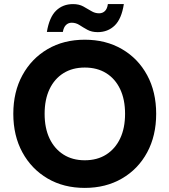

<svg xmlns="http://www.w3.org/2000/svg" viewBox="-20 -906 828 938"><path d="M394 12Q291 12 212.5 -34Q134 -80 89.5 -161.5Q45 -243 45 -350Q45 -457 89.5 -538.5Q134 -620 212.5 -666Q291 -712 394 -712Q497 -712 576 -666Q655 -620 699 -538.5Q743 -457 743 -350Q743 -243 699 -161.5Q655 -80 576 -34Q497 12 394 12ZM394 -123Q455 -123 499 -151Q543 -179 567 -229.5Q591 -280 591 -350Q591 -420 567 -470.5Q543 -521 499 -548.5Q455 -576 394 -576Q334 -576 290 -548.5Q246 -521 222 -470.5Q198 -420 198 -350Q198 -280 222 -229.5Q246 -179 290 -151Q334 -123 394 -123ZM457 -749Q428 -749 407 -760.5Q386 -772 368.5 -783.5Q351 -795 330 -795Q314 -795 302.5 -784Q291 -773 287 -750H209Q221 -822 254 -854Q287 -886 337 -886Q366 -886 387 -874.5Q408 -863 426 -852Q444 -841 464 -841Q481 -841 492.5 -852Q504 -863 507 -886H585Q574 -814 540.5 -781.5Q507 -749 457 -749Z"/></svg>

Font: DM Sans 16pt Black
Style: Regular
Weight: 900
Version: Version 4.004;gftools[0.9.30]